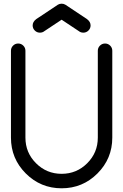

<svg xmlns="http://www.w3.org/2000/svg" viewBox="-20 -1016 665 1036"><path d="M39.1 -742.2Q39.1 -758.3 50.5 -769.8Q62 -781.2 78.1 -781.2Q94.2 -781.2 105.7 -769.8Q117.2 -758.3 117.2 -742.2V-273.4Q117.2 -192.4 174.3 -135.3Q231.4 -78.1 312.5 -78.1Q393.6 -78.1 450.7 -135.3Q507.8 -192.4 507.8 -273.4V-742.2Q507.8 -758.3 519.3 -769.8Q530.8 -781.2 546.9 -781.2Q563 -781.2 574.5 -769.8Q585.9 -758.3 585.9 -742.2V-273.4Q585.9 -160.2 505.9 -80.1Q425.8 0 312.5 0Q199.2 0 119.1 -80.1Q39.1 -160.2 39.1 -273.4ZM332.5 -990.7 449.2 -913.1Q468.8 -898.4 468.8 -878.9Q468.8 -862.8 457.3 -851.3Q445.8 -839.8 429.7 -839.8Q415.5 -839.8 405.3 -848.1L312.5 -909.7L219.7 -848.1Q209.5 -839.8 195.3 -839.8Q179.2 -839.8 167.7 -851.3Q156.2 -862.8 156.2 -878.9Q156.2 -898.4 175.8 -913.1L292.5 -990.7Q301.3 -996.1 312.5 -996.1Q323.7 -996.1 332.5 -990.7Z"/></svg>

Font: Comfortaa
Style: Regular
Weight: 400
Designer: Johan Aakerlund - aajohan
Foundry: Johan Aakerlund
Version: Version 2.004 2013